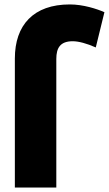

<svg xmlns="http://www.w3.org/2000/svg" viewBox="-20 -821 491 866"><path d="M234 -555V25H47V-557C47 -708 131 -801 295 -801C355 -801 417 -781 451 -766L412 -607C372 -625 334 -635 308 -635C251 -635 234 -604 234 -555Z"/></svg>

Font: Repo Black
Style: Regular
Weight: 900
Designer: Stefan Peev
Foundry: Context Ltd
Version: Version 1.502